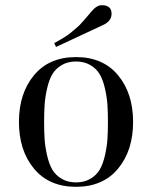

<svg xmlns="http://www.w3.org/2000/svg" viewBox="-20 -700 586 740"><path d="M330 -653Q352 -680 372 -680Q410 -680 410 -647Q410 -618 376 -603L196 -519L189 -534Q236 -559 255.5 -576Q275 -593 280.5 -597.5Q286 -602 296 -613.5Q306 -625 308 -627Q310 -629 320 -641ZM435 -50Q377 20 273 20Q169 20 111 -50Q53 -120 53 -230Q53 -340 111 -410Q169 -480 273 -480Q377 -480 435 -410Q493 -340 493 -230Q493 -120 435 -50ZM394 -163Q396 -192 396 -230Q396 -268 394 -297Q392 -326 384.5 -359Q377 -392 364.5 -413.5Q352 -435 328.5 -449Q305 -463 273 -463Q241 -463 217.5 -449Q194 -435 181.5 -413.5Q169 -392 161.5 -359Q154 -326 152 -297Q150 -268 150 -230Q150 -192 152 -163Q154 -134 161.5 -101Q169 -68 181.5 -46.5Q194 -25 217.5 -11Q241 3 273 3Q305 3 328.5 -11Q352 -25 364.5 -46.5Q377 -68 384.5 -101Q392 -134 394 -163Z"/></svg>

Font: Elsie Swash Caps
Style: Regular
Weight: 400
Designer: Alejandro Inler
Foundry: Alejandro Inler
Version: 1.003